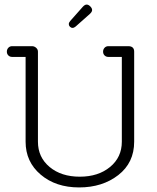

<svg xmlns="http://www.w3.org/2000/svg" viewBox="-20 -810 686 840"><path d="M541 -608Q567 -608 567 -584V-190Q567 -98 497.5 -44Q428 10 326 10Q224 10 158 -46Q92 -102 92 -190V-561H33Q23 -561 16.5 -567.5Q10 -574 10 -584Q10 -594 16.5 -601Q23 -608 33 -608H120Q130 -608 138 -601Q146 -594 146 -584V-190Q146 -122 197 -79.5Q248 -37 329 -37Q410 -37 461.5 -79.5Q513 -122 513 -190V-561H454Q444 -561 437.5 -567.5Q431 -574 431 -584Q431 -594 437.5 -601Q444 -608 454 -608ZM342 -780Q351 -790 359 -790Q367 -790 375 -782Q383 -774 383 -766Q383 -758 373 -749L311 -694Q304 -688 297.5 -688Q291 -688 286 -693Q281 -698 281 -704.5Q281 -711 287 -718Z"/></svg>

Font: Flamenco
Style: Regular
Weight: 400
Designer: Luciano Vergara
Foundry: Luciano Vergara
Version: Version 1.003